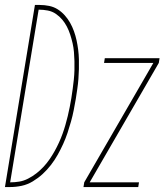

<svg xmlns="http://www.w3.org/2000/svg" viewBox="-45 -755 665 775"><path d="M-25 0 96 -735H115Q135 -735 154 -731Q173 -727 188.5 -717Q204 -707 216.5 -693Q229 -679 238 -663Q247 -647 253.5 -629Q260 -611 264 -592.5Q268 -574 270.5 -554.5Q273 -535 273.5 -515.5Q274 -496 273.5 -476Q273 -456 271.5 -436Q270 -416 267 -396Q264 -376 261 -356Q257 -333 252.5 -310Q248 -287 241.5 -264Q235 -241 227.5 -218.5Q220 -196 210 -174Q200 -152 188 -130.5Q176 -109 160.5 -89Q145 -69 127 -52.5Q109 -36 87.5 -23Q66 -10 42.5 -5Q19 0 -4 0ZM-4 -19Q15 -19 33 -22Q51 -25 68.5 -34Q86 -43 101.5 -55Q117 -67 130.5 -81.5Q144 -96 155 -112Q166 -128 175.5 -145Q185 -162 193 -179.5Q201 -197 207.5 -215Q214 -233 219 -250.5Q224 -268 228.5 -286.5Q233 -305 236.5 -323Q240 -341 243 -359Q246 -378 248.5 -396.5Q251 -415 253 -434Q255 -453 255.5 -471.5Q256 -490 255.5 -508.5Q255 -527 253.5 -545Q252 -563 248 -580.5Q244 -598 238.5 -615Q233 -632 225 -647.5Q217 -663 206 -676Q195 -689 180.5 -699Q166 -709 148 -712.5Q130 -716 111 -716ZM292 0 295 -19 574 -501H375L378 -520H599L596 -501L317 -19H516L513 0Z"/></svg>

Font: Iosevka SS04 Th Ex Obl
Style: Regular
Weight: 100
Width: 7
Italic angle: -9°
Monospace: yes
Designer: Belleve Invis
Foundry: Belleve Invis
Version: Version 19.0.0; ttfautohint (v1.8.4)